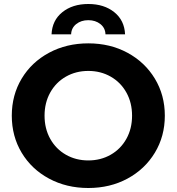

<svg xmlns="http://www.w3.org/2000/svg" viewBox="-20 -929 884 961"><path d="M39 -350Q39 -453 88.5 -535.5Q138 -618 225.5 -665Q313 -712 422 -712Q531 -712 618 -665Q705 -618 755 -535.5Q805 -453 805 -350Q805 -247 755 -164.5Q705 -82 618 -35Q531 12 422 12Q313 12 225.5 -35Q138 -82 88.5 -164.5Q39 -247 39 -350ZM641 -350Q641 -415 612.5 -466Q584 -517 534 -545.5Q484 -574 422 -574Q360 -574 310 -545.5Q260 -517 231.5 -466Q203 -415 203 -350Q203 -285 231.5 -234Q260 -183 310 -154.5Q360 -126 422 -126Q484 -126 534 -154.5Q584 -183 612.5 -234Q641 -285 641 -350ZM422 -909Q501 -909 552 -868Q603 -827 606 -757H508Q507 -789 482.5 -808.5Q458 -828 422 -828Q386 -828 361.5 -808.5Q337 -789 336 -757H238Q241 -827 292 -868Q343 -909 422 -909Z"/></svg>

Font: APTA Sans Regular
Style: Bold Italic
Weight: 700
Version: Version 7.200